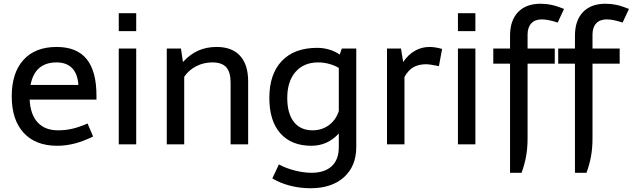

<svg xmlns="http://www.w3.org/2000/svg" viewBox="-20 -775 3397 1031"><path d="M292 -75.2Q331.1 -75.2 367.4 -83.5Q403.8 -91.8 450.2 -111.8L480 -42Q426.8 -16.1 380.4 -4.2Q334 7.8 287.1 7.8Q170.9 7.8 106.9 -62Q43 -131.8 43 -257.8Q43 -383.8 106 -453.4Q168.9 -522.9 284.2 -522.9Q392.1 -522.9 445.1 -458Q498 -393.1 498 -261.2V-240.2H139.2Q143.1 -160.2 182.1 -117.7Q221.2 -75.2 292 -75.2ZM284.2 -439.9Q167 -439.9 144 -318.8H400.9Q397 -378.9 366.9 -409.4Q336.9 -439.9 284.2 -439.9Z M617.7 -704.1H711.4V-607.9H617.7ZM617.7 -514.2H711.4V0H617.7Z M1143.6 -522.9Q1225.6 -522.9 1269 -475.6Q1312.5 -428.2 1312.5 -337.9V0H1218.3V-331.1Q1218.3 -388.2 1194.8 -414.1Q1171.4 -439.9 1119.6 -439.9Q1073.7 -439.9 1033.7 -419.4Q993.7 -398.9 969.2 -362.8V0H875.5V-514.2H951.7L962.4 -441.9Q999.5 -482.9 1043.9 -502.9Q1088.4 -522.9 1143.6 -522.9Z M1804.2 -481.9 1815.4 -514.2H1893.1V14.2Q1893.1 117.2 1827.1 176.5Q1761.2 235.8 1647.5 235.8Q1590.3 235.8 1536.9 221.9Q1483.4 208 1442.4 183.1L1477.5 107.9Q1513.7 127.9 1562 140.4Q1610.4 152.8 1653.3 152.8Q1723.1 152.8 1761.2 117.4Q1799.3 82 1799.3 16.1V-58.1Q1738.3 7.8 1652.3 7.8Q1544.4 7.8 1485.4 -59.1Q1426.3 -126 1426.3 -249Q1426.3 -377 1493.2 -447.5Q1560.1 -518.1 1683.1 -518.1Q1717.3 -518.1 1748.8 -508.5Q1780.3 -499 1804.2 -481.9ZM1522.5 -249Q1522.5 -166 1557.9 -120.6Q1593.3 -75.2 1658.2 -75.2Q1708 -75.2 1745.6 -102.5Q1783.2 -129.9 1799.3 -178.2V-410.2Q1776.4 -424.3 1746.8 -432.1Q1717.3 -439.9 1688.5 -439.9Q1611.3 -439.9 1566.9 -388.9Q1522.5 -337.9 1522.5 -249Z M2287.1 -522.9Q2315.9 -522.9 2354 -512.2L2336.9 -419.9Q2288.1 -429.7 2271 -430.2Q2228 -430.2 2200 -414.1Q2171.9 -397.9 2151.9 -361.8V0H2058.1V-514.2H2133.3L2145 -441.9Q2171.9 -481.9 2208 -502.4Q2244.1 -522.9 2287.1 -522.9Z M2439 -704.1H2532.7V-607.9H2439ZM2439 -514.2H2532.7V0H2439Z M2718.8 -583Q2718.8 -665 2761.7 -710Q2804.7 -754.9 2882.8 -754.9Q2912.6 -754.9 2940.7 -749Q2968.8 -743.2 3008.8 -727.1L2974.6 -653.8Q2922.9 -670.9 2889.6 -670.9Q2852.5 -670.9 2832.8 -649.4Q2813 -627.9 2813 -589.8V-514.2H2959V-433.1H2813V-33.2Q2813 18.6 2805.4 61.8Q2797.9 105 2780.8 152.8H2718.8V-433.1H2628.9V-514.2H2718.8Z M3067.4 -583Q3067.4 -665 3110.4 -710Q3153.3 -754.9 3231.4 -754.9Q3261.2 -754.9 3289.3 -749Q3317.4 -743.2 3357.4 -727.1L3323.2 -653.8Q3271.5 -670.9 3238.3 -670.9Q3201.2 -670.9 3181.4 -649.4Q3161.6 -627.9 3161.6 -589.8V-514.2H3307.6V-433.1H3161.6V-33.2Q3161.6 18.6 3154.1 61.8Q3146.5 105 3129.4 152.8H3067.4V-433.1H2977.5V-514.2H3067.4Z"/></svg>

Font: Sarala
Style: Regular
Weight: 400
Designer: Andres Torresi
Foundry: Huerta Tipografica
Version: Version 1.004;PS 001.003;hotconv 1.0.70;makeotf.lib2.5.58329